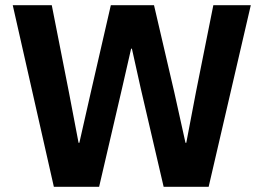

<svg xmlns="http://www.w3.org/2000/svg" viewBox="-20 -718 1013 738"><path d="M187 0H361L449 -378L484 -531H487L521 -378L609 0H782L944 -698H800L733 -363L696 -169H693L650 -363L572 -698H406L329 -363L285 -169H282L245 -363L179 -698H29Z"/></svg>

Font: Braiins Sans
Style: Bold
Weight: 700
Designer: Mike Abbink, Paul van der Laan, Pieter van Rosmalen, Jiri Chlebus, Lubos Buracinsky
Foundry: Bold Monday, Sudetype
Version: Version 1.000;hotconv 1.0.109;makeotfexe 2.5.65596